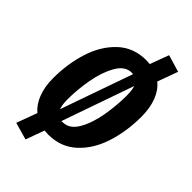

<svg xmlns="http://www.w3.org/2000/svg" viewBox="-283 -919 1144 1144"><g transform="rotate(45 289.0 -347.0)"><path d="M568 -451Q568 -329 534 -222.5Q500 -116 428 -49.5Q356 17 250 17Q238 17 218 15L175 133L66 102L114 -28Q75 -61 54 -115.5Q33 -170 33 -242Q33 -363 67 -469.5Q101 -576 172.5 -643Q244 -710 351 -710Q361 -710 381 -708L425 -827L533 -795L486 -666Q526 -634 547 -579Q568 -524 568 -451ZM183 -214Q183 -166 193 -140L353 -595Q349 -596 341 -596Q286 -596 250 -533Q214 -470 198.5 -382Q183 -294 183 -214ZM417 -477Q417 -523 408 -550L249 -96H259Q316 -96 351.5 -158Q387 -220 402 -307.5Q417 -395 417 -477Z"/></g></svg>

Font: Fira Sans Extra Condensed
Style: Bold Italic
Weight: 700
Width: 3
Italic angle: -8°
Designer: Carrois Corporate & Edenspiekermann AG
Foundry: Carrois Corporate GbR & Edenspiekermann AG
Version: Version 4.203